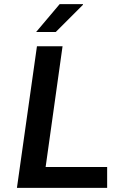

<svg xmlns="http://www.w3.org/2000/svg" viewBox="-20 -910 640 930"><path d="M62 0 159 -686H283L201 -101H499V0ZM155 -755 269 -890H382V-887L250 -755Z"/></svg>

Font: Chivo Mono Medium
Style: Italic
Weight: 500
Italic angle: -8.05°
Monospace: yes
Designer: Hector Gatti
Foundry: Omnibus-Type
Version: Version 1.008